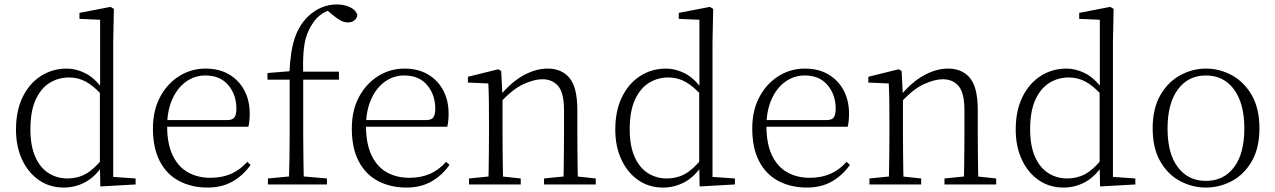

<svg xmlns="http://www.w3.org/2000/svg" viewBox="-20 -831 5746 865"><path d="M267 14Q204 14 155.5 -19.5Q107 -53 79.5 -112Q52 -171 52 -247Q52 -332 82 -393.5Q112 -455 164 -488.5Q216 -522 281 -522Q322 -522 363.5 -501.5Q405 -481 442 -431H452L441 -401Q402 -444 367 -463Q332 -482 291 -482Q243 -482 203.5 -457.5Q164 -433 140.5 -381.5Q117 -330 117 -248Q117 -174 139 -124.5Q161 -75 199 -51Q237 -27 284 -27Q329 -27 365.5 -47Q402 -67 440 -114L450 -83H441Q407 -33 362.5 -9.5Q318 14 267 14ZM432 9 430 -92V-95V-420L431 -429V-742L338 -746V-773L478 -800L493 -791L490 -641V-34L591 -27V0Z M915 14Q844 14 788 -15Q732 -44 700.5 -103.5Q669 -163 669 -252Q669 -334 701.5 -394.5Q734 -455 788 -488.5Q842 -522 906 -522Q968 -522 1012.5 -495.5Q1057 -469 1081 -423.5Q1105 -378 1105 -320Q1105 -283 1099 -260H699V-290H1004Q1028 -290 1036.5 -302.5Q1045 -315 1045 -341Q1045 -404 1008.5 -447.5Q972 -491 905 -491Q857 -491 818 -463Q779 -435 756 -383.5Q733 -332 733 -263Q733 -183 758 -131Q783 -79 827 -54.5Q871 -30 928 -30Q981 -30 1021.5 -48Q1062 -66 1094 -102L1109 -88Q1076 -41 1028 -13.5Q980 14 915 14Z M1187 0V-27L1304 -38H1326L1453 -27V0ZM1281 0Q1283 -56 1284 -113Q1285 -170 1285 -226V-472H1185V-502L1308 -512L1284 -500V-504Q1288 -600 1308 -659.5Q1328 -719 1369 -758Q1398 -785 1430.5 -798Q1463 -811 1497 -811Q1531 -811 1557 -798.5Q1583 -786 1590 -764Q1589 -750 1577.5 -740Q1566 -730 1547 -730Q1530 -730 1514 -739Q1498 -748 1477 -765L1449 -789V-798H1488V-789Q1458 -787 1431 -769Q1404 -751 1387 -723Q1371 -699 1361 -669.5Q1351 -640 1347.5 -596Q1344 -552 1346 -485V-226Q1346 -170 1347 -113Q1348 -56 1349 0ZM1316 -472V-508H1507V-472Z M1811 14Q1740 14 1684 -15Q1628 -44 1596.5 -103.5Q1565 -163 1565 -252Q1565 -334 1597.5 -394.5Q1630 -455 1684 -488.5Q1738 -522 1802 -522Q1864 -522 1908.5 -495.5Q1953 -469 1977 -423.5Q2001 -378 2001 -320Q2001 -283 1995 -260H1595V-290H1900Q1924 -290 1932.5 -302.5Q1941 -315 1941 -341Q1941 -404 1904.5 -447.5Q1868 -491 1801 -491Q1753 -491 1714 -463Q1675 -435 1652 -383.5Q1629 -332 1629 -263Q1629 -183 1654 -131Q1679 -79 1723 -54.5Q1767 -30 1824 -30Q1877 -30 1917.5 -48Q1958 -66 1990 -102L2005 -88Q1972 -41 1924 -13.5Q1876 14 1811 14Z M2093 0V-27L2203 -38H2223L2326 -27V0ZM2180 0Q2181 -24 2181.5 -64.5Q2182 -105 2182.5 -149Q2183 -193 2183 -226V-281Q2183 -333 2182.5 -375.5Q2182 -418 2180 -455L2088 -459V-485L2225 -519L2238 -511L2244 -393V-392V-226Q2244 -193 2244.5 -149Q2245 -105 2245.5 -64.5Q2246 -24 2247 0ZM2431 0V-27L2540 -38H2561L2664 -27V0ZM2518 0Q2519 -24 2519.5 -64Q2520 -104 2520.5 -148Q2521 -192 2521 -226V-334Q2521 -412 2495 -443Q2469 -474 2423 -474Q2388 -474 2339.5 -452.5Q2291 -431 2233 -368L2223 -398H2231Q2285 -463 2340 -492.5Q2395 -522 2447 -522Q2511 -522 2546 -479.5Q2581 -437 2581 -335V-226Q2581 -192 2581.5 -148Q2582 -104 2582.5 -64Q2583 -24 2584 0Z M2967 14Q2904 14 2855.5 -19.5Q2807 -53 2779.5 -112Q2752 -171 2752 -247Q2752 -332 2782 -393.5Q2812 -455 2864 -488.5Q2916 -522 2981 -522Q3022 -522 3063.5 -501.5Q3105 -481 3142 -431H3152L3141 -401Q3102 -444 3067 -463Q3032 -482 2991 -482Q2943 -482 2903.5 -457.5Q2864 -433 2840.5 -381.5Q2817 -330 2817 -248Q2817 -174 2839 -124.5Q2861 -75 2899 -51Q2937 -27 2984 -27Q3029 -27 3065.5 -47Q3102 -67 3140 -114L3150 -83H3141Q3107 -33 3062.5 -9.5Q3018 14 2967 14ZM3132 9 3130 -92V-95V-420L3131 -429V-742L3038 -746V-773L3178 -800L3193 -791L3190 -641V-34L3291 -27V0Z M3615 14Q3544 14 3488 -15Q3432 -44 3400.5 -103.5Q3369 -163 3369 -252Q3369 -334 3401.5 -394.5Q3434 -455 3488 -488.5Q3542 -522 3606 -522Q3668 -522 3712.5 -495.5Q3757 -469 3781 -423.5Q3805 -378 3805 -320Q3805 -283 3799 -260H3399V-290H3704Q3728 -290 3736.5 -302.5Q3745 -315 3745 -341Q3745 -404 3708.5 -447.5Q3672 -491 3605 -491Q3557 -491 3518 -463Q3479 -435 3456 -383.5Q3433 -332 3433 -263Q3433 -183 3458 -131Q3483 -79 3527 -54.5Q3571 -30 3628 -30Q3681 -30 3721.5 -48Q3762 -66 3794 -102L3809 -88Q3776 -41 3728 -13.5Q3680 14 3615 14Z M3897 0V-27L4007 -38H4027L4130 -27V0ZM3984 0Q3985 -24 3985.5 -64.5Q3986 -105 3986.5 -149Q3987 -193 3987 -226V-281Q3987 -333 3986.5 -375.5Q3986 -418 3984 -455L3892 -459V-485L4029 -519L4042 -511L4048 -393V-392V-226Q4048 -193 4048.5 -149Q4049 -105 4049.5 -64.5Q4050 -24 4051 0ZM4235 0V-27L4344 -38H4365L4468 -27V0ZM4322 0Q4323 -24 4323.5 -64Q4324 -104 4324.5 -148Q4325 -192 4325 -226V-334Q4325 -412 4299 -443Q4273 -474 4227 -474Q4192 -474 4143.5 -452.5Q4095 -431 4037 -368L4027 -398H4035Q4089 -463 4144 -492.5Q4199 -522 4251 -522Q4315 -522 4350 -479.5Q4385 -437 4385 -335V-226Q4385 -192 4385.5 -148Q4386 -104 4386.5 -64Q4387 -24 4388 0Z M4771 14Q4708 14 4659.5 -19.5Q4611 -53 4583.5 -112Q4556 -171 4556 -247Q4556 -332 4586 -393.5Q4616 -455 4668 -488.5Q4720 -522 4785 -522Q4826 -522 4867.5 -501.5Q4909 -481 4946 -431H4956L4945 -401Q4906 -444 4871 -463Q4836 -482 4795 -482Q4747 -482 4707.5 -457.5Q4668 -433 4644.5 -381.5Q4621 -330 4621 -248Q4621 -174 4643 -124.5Q4665 -75 4703 -51Q4741 -27 4788 -27Q4833 -27 4869.5 -47Q4906 -67 4944 -114L4954 -83H4945Q4911 -33 4866.5 -9.5Q4822 14 4771 14ZM4936 9 4934 -92V-95V-420L4935 -429V-742L4842 -746V-773L4982 -800L4997 -791L4994 -641V-34L5095 -27V0Z M5413 14Q5352 14 5297 -15Q5242 -44 5207.5 -103.5Q5173 -163 5173 -253Q5173 -343 5208 -403Q5243 -463 5298 -492.5Q5353 -522 5413 -522Q5474 -522 5529 -492.5Q5584 -463 5619 -403Q5654 -343 5654 -253Q5654 -163 5619 -103.5Q5584 -44 5529 -15Q5474 14 5413 14ZM5413 -16Q5493 -16 5539.5 -77.5Q5586 -139 5586 -252Q5586 -365 5539.5 -428Q5493 -491 5413 -491Q5333 -491 5286.5 -428Q5240 -365 5240 -252Q5240 -139 5286.5 -77.5Q5333 -16 5413 -16Z"/></svg>

Font: Noto Serif SC
Style: Regular
Weight: 200
Designer: Ryoko NISHIZUKA 西塚涼子 (kana & ideographs); Frank Grießhammer (Latin, Greek & Cyrillic); Wenlong ZHANG 张文龙 (bopomofo); San
Foundry: Adobe
Version: Version 2.001;hotconv 1.1.0;makeotfexe 2.6.0